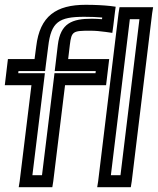

<svg xmlns="http://www.w3.org/2000/svg" viewBox="-22 -755 658 800"><path d="M527 0 612 -700 616 -725H591H501H476L472 -700L387 0L383 25H408H498H523L527 0ZM480 -25H440L519 -675H559L480 -25ZM354 -627C376 -627 396 -625 418 -622L446 -618L450 -647L457 -705L460 -727L438 -730C410 -733 375 -735 335 -735C212 -735 144 -688 129 -562L122 -509H36H11L8 -484L1 -425L-2 -400H23H109L60 0L56 25H81H171H196L200 0L249 -400H395H420L423 -425L430 -484L433 -509H408H262L269 -568C276 -625 282 -627 354 -627ZM361 -677C278 -677 230 -658 219 -568L209 -484L206 -459H231H377L376 -450H230H205L202 -425L153 -25H113L162 -425L165 -450H140H54L55 -459H141H166L169 -484L179 -562C191 -663 223 -685 329 -685C357 -685 382 -684 404 -682L403 -675C389 -676 375 -677 361 -677Z"/></svg>

Font: Gamestation Display Outline
Style: Italic
Weight: 400
Designer: Jonas Hecksher
Foundry: Jonas Hecksher, Playtypeª, e-types AS
Version: Version 1.003